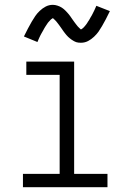

<svg xmlns="http://www.w3.org/2000/svg" viewBox="-20 -775 540 795"><path d="M75 0V-55H227V-465H89V-520H287V-55H425V0ZM315 -598Q310 -598 305 -598.5Q300 -599 295.5 -600.5Q291 -602 286.5 -604.5Q282 -607 277.5 -610Q273 -613 269.5 -616Q266 -619 262 -622.5Q258 -626 255 -630Q252 -634 248.5 -638Q245 -642 242.5 -646Q240 -650 237 -654Q234 -658 231 -662.5Q228 -667 224.5 -671.5Q221 -676 218 -680Q215 -684 212 -687.5Q209 -691 204.5 -695Q200 -699 199 -700Q198 -699 194.5 -697Q191 -695 188.5 -692Q186 -689 183 -686Q180 -683 178.5 -681Q177 -679 175.5 -676.5Q174 -674 172.5 -672Q171 -670 169.5 -667.5Q168 -665 166 -662Q164 -659 162.5 -656Q161 -653 159 -649.5Q157 -646 155 -642.5Q153 -639 151 -635.5Q149 -632 147 -628Q145 -624 143 -619.5Q141 -615 139 -610.5Q137 -606 135 -601L79 -624Q88 -642 96 -657.5Q104 -673 111.5 -685.5Q119 -698 126 -708.5Q133 -719 144.5 -730Q156 -741 169.5 -748Q183 -755 199 -755Q204 -755 209 -754Q214 -753 218.5 -751.5Q223 -750 227.5 -748Q232 -746 236.5 -743Q241 -740 244.5 -737Q248 -734 252 -730Q256 -726 259 -722.5Q262 -719 265.5 -715Q269 -711 271.5 -707Q274 -703 277 -699Q280 -695 283 -690.5Q286 -686 289.5 -681.5Q293 -677 296 -673Q299 -669 302 -665.5Q305 -662 309 -658.5Q313 -655 315 -653Q316 -653 319.5 -655.5Q323 -658 325.5 -660.5Q328 -663 331 -666.5Q334 -670 335.5 -672Q337 -674 338.5 -676Q340 -678 341.5 -680.5Q343 -683 344.5 -685.5Q346 -688 348 -690.5Q350 -693 351.5 -696.5Q353 -700 355 -703Q357 -706 359 -709.5Q361 -713 363 -717Q365 -721 367 -725Q369 -729 371 -733Q373 -737 375 -742Q377 -747 379 -751L435 -729Q426 -710 418 -695Q410 -680 402.5 -667Q395 -654 388 -644Q381 -634 369.5 -623Q358 -612 344.5 -605Q331 -598 315 -598Z"/></svg>

Font: Iosevka Custom Light
Style: Regular
Weight: 300
Monospace: yes
Designer: Belleve Invis
Foundry: Belleve Invis
Version: Version 27.3.5